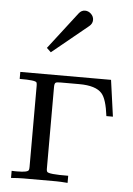

<svg xmlns="http://www.w3.org/2000/svg" viewBox="-53 -773 563 814"><g transform="rotate(5 228.5 -366.0)"><path d="M432.6 -295.9H404.8Q396 -367.2 375.5 -390.6Q349.6 -420.9 278.3 -420.9H199.7Q182.1 -420.9 178.2 -418Q172.9 -414.6 172.9 -399.4V-49.8Q172.9 -43.9 175.3 -39.1Q180.7 -28.8 265.6 -29.8V0.5Q233.9 -2 216.8 -2H76.7Q56.2 -2 24.9 0.5V-29.8Q30.8 -29.8 39.1 -29.3Q46.4 -29.3 49.8 -29.3Q92.3 -29.3 97.2 -39.1Q99.1 -43 99.1 -52.7V-398.4Q99.1 -407.7 97.2 -412.1Q92.3 -421.4 24.9 -420.9V-450.7H411.1ZM313 -696.8Q313 -681.2 299.3 -669.9L146.5 -544.9L128.4 -562L249.5 -719.2Q260.3 -733.4 275.9 -733.4Q290.5 -733.4 301.8 -722.4Q313 -711.4 313 -696.8Z"/></g></svg>

Font: Kurinto Book Core
Style: Regular
Weight: 400
Designer: Kurinto was developed by Clint Goss from a range of fonts that are compatible with the SIL Open Font License Version 1.1
Foundry: Clinton F. Goss
Version: Version 2.196; July 25, 2020